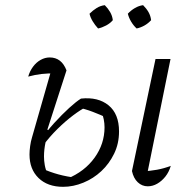

<svg xmlns="http://www.w3.org/2000/svg" viewBox="-20 -714 734 742"><path d="M545 -23 532 -52Q559 -53 586.5 -58Q614 -63 640 -73Q633 -49 619 -31.5Q605 -14 587.5 -4Q570 6 551 6Q529 6 512.5 -9.5Q496 -25 490 -53L581 -486H639ZM224 8Q164 8 129 -26Q94 -60 94 -117Q94 -131 96.5 -149.5Q99 -168 104 -184L183 -460L194 -430Q165 -431 140 -428Q115 -425 89 -418Q95 -439 107.5 -456Q120 -473 137 -482.5Q154 -492 172 -492Q218 -492 237 -442L163 -213L168 -210Q162 -192 156 -164Q150 -136 150 -109Q150 -93 153 -76Q156 -59 164 -41L142 -63Q173 -49 206 -40Q239 -31 275 -27L239 -23Q307 -51 345.5 -104.5Q384 -158 384 -222Q384 -237 381 -252.5Q378 -268 371 -286L397 -257Q367 -271 338 -282Q309 -293 280 -299L314 -301Q293 -291 263 -268.5Q233 -246 202 -215.5Q171 -185 147 -152L129 -161Q158 -204 189 -238Q220 -272 247.5 -297Q275 -322 293 -333Q359 -340 399.5 -307Q440 -274 440 -206Q440 -159 421 -120Q402 -81 371.5 -52.5Q341 -24 302 -8Q263 8 224 8ZM385 -694Q397 -682 405.5 -667.5Q414 -653 416 -636Q406 -624 390 -615.5Q374 -607 359 -604Q347 -617 338 -632Q329 -647 326 -661Q339 -674 353.5 -683Q368 -692 385 -694ZM533 -694Q546 -681 554 -667Q562 -653 564 -636Q552 -623 537.5 -615Q523 -607 508 -604Q496 -615 487 -630Q478 -645 474 -661Q486 -674 501.5 -683Q517 -692 533 -694Z"/></svg>

Font: Piazzolla 8pt ExtraLight
Style: Italic
Weight: 250
Italic angle: -11.3°
Designer: Juan Pablo del Peral
Foundry: Huerta Tipografica
Version: Version 2.001